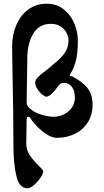

<svg xmlns="http://www.w3.org/2000/svg" viewBox="-20 -726 560 1031"><path d="M52 48Q52 -116 47 -346Q45 -452 45 -476Q45 -537 67 -590Q89 -643 131 -674.5Q173 -706 231 -706Q284 -706 322 -676Q360 -646 379 -600Q398 -554 398 -509Q398 -436 386 -394.5Q374 -353 359 -332Q358 -330 356.5 -326Q355 -322 354 -320Q355 -318 360 -317.5Q365 -317 368 -316Q426 -285 451.5 -251Q477 -217 477 -163Q477 -109 451.5 -69Q426 -29 382.5 -7.5Q339 14 286 14Q259 14 229 -6Q199 -26 176 -50Q153 -74 147 -86Q140 -99 134 -99Q129 -99 126 -95.5Q123 -92 123 -85L121 39Q120 78 139 106.5Q158 135 189 165Q191 167 198.5 174.5Q206 182 209 186.5Q212 191 212 194Q212 207 197 229Q182 251 162 268Q142 285 127 285Q84 285 68 219.5Q52 154 52 48ZM382 -202Q382 -237 366.5 -259Q351 -281 323 -281Q310 -281 302.5 -274.5Q295 -268 288.5 -259Q282 -250 278 -245Q248 -207 228 -207Q220 -207 205.5 -219.5Q191 -232 180 -249.5Q169 -267 169 -282Q169 -297 185 -313Q201 -329 230 -350Q258 -372 267 -381Q308 -413 328 -442.5Q348 -472 348 -510Q348 -529 337.5 -549.5Q327 -570 305.5 -584Q284 -598 254 -598Q191 -598 160 -547.5Q129 -497 127 -427L123 -175Q123 -156 146.5 -138Q170 -120 204.5 -109.5Q239 -99 268 -99Q312 -99 347 -128Q382 -157 382 -202Z"/></svg>

Font: EB Garamond ExtraBold
Style: Regular
Weight: 800
Designer: Georg Duffner and Octavio Pardo
Foundry: Georg Duffner
Version: Version 1.000